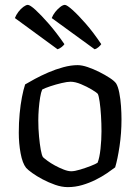

<svg xmlns="http://www.w3.org/2000/svg" viewBox="-20 -767 574 787"><path d="M258 0Q233 0 206 -9.5Q179 -19 154.5 -32Q130 -45 112 -58Q94 -71 87 -79Q72 -98 64.5 -138.5Q57 -179 57 -223Q57 -264 60.5 -301Q64 -338 70 -369Q76 -400 83 -421Q98 -430 123 -443.5Q148 -457 178 -470Q208 -483 239.5 -491.5Q271 -500 298 -500Q316 -500 339.5 -492Q363 -484 387 -472Q411 -460 430 -447.5Q449 -435 456 -425Q464 -412 469 -386.5Q474 -361 476 -332Q478 -303 478 -278Q478 -221 470 -167.5Q462 -114 452 -81Q439 -71 418.5 -57Q398 -43 372 -30Q346 -17 317 -8.5Q288 0 258 0ZM272 -65Q286 -65 309 -72Q332 -79 352.5 -87Q373 -95 380 -100Q388 -120 392 -157Q396 -194 396 -229Q396 -261 394 -293Q392 -325 388.5 -349.5Q385 -374 381 -382Q376 -388 356 -400Q336 -412 312 -422Q288 -432 269 -432Q256 -432 232.5 -426.5Q209 -421 186.5 -413.5Q164 -406 153 -400Q148 -389 144.5 -367.5Q141 -346 139 -321.5Q137 -297 137 -274Q137 -239 140 -207.5Q143 -176 147 -153.5Q151 -131 156 -123Q161 -118 174.5 -108Q188 -98 205.5 -88.5Q223 -79 241 -72Q259 -65 272 -65ZM216 -565 41 -693Q46 -706 55.5 -718.5Q65 -731 76 -739Q87 -747 94 -747Q103 -747 125.5 -726.5Q148 -706 179.5 -670Q211 -634 244 -586Q241 -581 233 -574.5Q225 -568 216 -565ZM368 -565 192 -693Q197 -706 206.5 -718Q216 -730 227 -738.5Q238 -747 246 -747Q254 -747 277 -726.5Q300 -706 331.5 -670Q363 -634 395 -586Q392 -581 384 -574Q376 -567 368 -565Z"/></svg>

Font: Texturina 12pt Light
Style: Regular
Weight: 300
Designer: Guillermo Torres Carreño
Foundry: Omnibus-Type
Version: Version 1.002